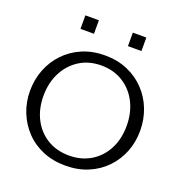

<svg xmlns="http://www.w3.org/2000/svg" viewBox="-155 -1025 1097 1163"><g transform="rotate(20 393.0 -443.5)"><path d="M393 5Q313 5 247.5 -22.5Q182 -50 135.5 -99Q89 -148 63.5 -212Q38 -276 38 -348Q38 -421 63 -485.5Q88 -550 135 -599.5Q182 -649 247.5 -677Q313 -705 393 -705Q473 -705 538.5 -677Q604 -649 651 -599.5Q698 -550 723 -485.5Q748 -421 748 -348Q748 -275 723 -211.5Q698 -148 651 -99Q604 -50 538.5 -22.5Q473 5 393 5ZM393 -60Q473 -60 533.5 -97Q594 -134 627.5 -199Q661 -264 661 -348Q661 -432 627.5 -498Q594 -564 533.5 -602Q473 -640 393 -640Q313 -640 253 -602Q193 -564 159 -498Q125 -432 125 -348Q125 -264 158.5 -199Q192 -134 252.5 -97Q313 -60 393 -60ZM197 -805V-892H284V-805ZM503 -805V-892H590V-805Z"/></g></svg>

Font: Panamera Medium
Style: Regular
Weight: 500
Designer: Bastien Sozeau
Foundry: NBR — Bastien Sozeau
Version: Version 3.002; ttfautohint (v1.8.4.7-5d5b);gftools[0.9.33]